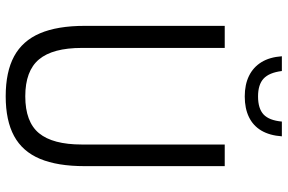

<svg xmlns="http://www.w3.org/2000/svg" viewBox="-184 -792 985 657"><g transform="rotate(90 308.5 -463.5)"><path d="M309.5 9.5Q226 9.5 172.8 -19.2Q119.5 -48 94 -107.8Q68.5 -167.5 68.5 -260.5V-740H144V-251Q144 -151.5 183.2 -104.5Q222.5 -57.5 309.5 -57.5Q397 -57.5 435.8 -104.5Q474.5 -151.5 474.5 -251V-740H548.5V-260.5Q548.5 -167.5 523.5 -107.8Q498.5 -48 445.5 -19.2Q392.5 9.5 309.5 9.5ZM310 -808.5Q269.5 -808.5 239.8 -823Q210 -837.5 192.8 -865.5Q175.5 -893.5 172.5 -935.5H223Q228.5 -892 249 -873Q269.5 -854 310 -854Q351.5 -854 371.8 -873Q392 -892 396 -935.5H446.5Q443.5 -893.5 426.8 -865.2Q410 -837 380.5 -822.8Q351 -808.5 310 -808.5Z"/></g></svg>

Font: Encode Sans SC Condensed
Style: Regular
Weight: 400
Width: 3
Designer: Multiple Designers
Foundry: Impallari Type
Version: Version 3.002